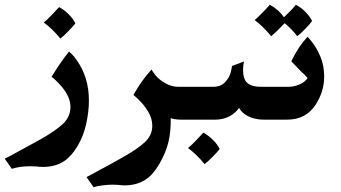

<svg xmlns="http://www.w3.org/2000/svg" viewBox="-80 -506 1441 812"><path d="M244 -252Q296 -180 296 -81Q296 -35 285 16Q274 67 249 110Q224 153 192 175Q155 200 101 200Q88 200 74 198L49 197Q4 197 -30 208L-60 165Q-59 164 -49 159.5Q-39 155 -16 142L90 84Q156 47 187 17Q218 -13 218 -54Q218 -94 183 -137Q167 -156 154.5 -167.5Q142 -179 138 -181Q177 -245 212 -288Q215 -286 224 -277Q233 -268 244 -252ZM239 -407Q229 -395 209.5 -374.5Q190 -354 175 -343Q141 -385 105 -411Q118 -421 138 -442Q158 -463 170 -476Q192 -464 211 -445Q230 -426 239 -407Z M606 -162Q640 -139 673 -139H772V0H686Q662 0 642 -6Q643 49 632.5 94Q622 139 594 187Q568 232 538 252Q500 278 447 278Q437 278 421 276L396 275Q377 275 353 278Q329 281 316 286L286 243Q300 235 342.5 212.5Q385 190 436 161Q504 123 534 94Q564 65 564 26Q564 -6 546 -35Q528 -64 506 -85Q484 -106 484 -104Q520 -168 561 -212Q561 -210 573.5 -193Q586 -176 606 -162Z M849 124Q839 137 819 157.5Q799 178 785 188Q751 146 715 120Q728 110 748 89Q768 68 780 55Q802 67 821 86Q840 105 849 124Z M948 -209Q948 -176 962 -159Q980 -139 1023 -139H1097V0H1037Q988 0 955 -23Q939 -35 931 -50Q929 -46 922 -38.5Q915 -31 905 -23Q872 0 830 0H762Q733 0 712.5 -20.5Q692 -41 692 -71Q692 -104 715.5 -121.5Q739 -139 762 -139H822Q854 -139 872 -158.5Q890 -178 895.5 -199Q901 -220 901 -227L952 -246Q951 -243 949.5 -232.5Q948 -222 948 -209Z M1240 -417Q1233 -407 1213 -386Q1193 -365 1177 -353Q1156 -381 1124 -408Q1091 -373 1067 -353Q1029 -398 997 -421Q1010 -432 1032 -454.5Q1054 -477 1061 -486Q1098 -466 1121 -433Q1159 -469 1171 -486Q1194 -474 1212.5 -455Q1231 -436 1240 -417Z M1291 -182Q1291 -120 1256 -65Q1215 0 1134 0H1087Q1058 0 1037.5 -20.5Q1017 -41 1017 -70Q1017 -101 1038.5 -120Q1060 -139 1087 -139H1142Q1164 -139 1187 -149Q1210 -159 1221 -176Q1208 -191 1193 -204L1152 -247Q1170 -283 1185 -305.5Q1200 -328 1220 -350Q1220 -353 1239.5 -328.5Q1259 -304 1275 -266.5Q1291 -229 1291 -182Z"/></svg>

Font: Mirza
Style: Bold
Weight: 700
Designer: Arabic design by Kourosh Beigpour, Latin design by Eduardo Tunni, engineering by Lasse Fister
Version: Version 1.0010g